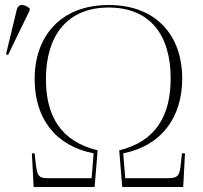

<svg xmlns="http://www.w3.org/2000/svg" viewBox="-20 -745 807 765"><path d="M12 -526 98 -703V-712C76 -729 52 -733 46 -703L4 -529ZM114 0H357L369 -146C221 -182 163 -284 163 -430C163 -601 246 -715 413 -715C580 -715 660 -603 660 -433C660 -287 603 -182 455 -146L467 0H710L717 -134H705L701 -97C696 -43 690 -35 645 -35H479L471 -134C623 -164 706 -277 706 -432C706 -602 604 -725 413 -725C220 -725 118 -599 118 -430C118 -274 200 -164 353 -134L345 -35H172C133 -35 128 -44 122 -97L118 -134H107Z"/></svg>

Font: Noto Serif Display ExtraLight
Style: Regular
Weight: 200
Designer: Monotype Design Team
Foundry: Monotype Imaging Inc.
Version: Version 2.009